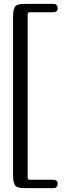

<svg xmlns="http://www.w3.org/2000/svg" viewBox="-20 -748 350 986"><path d="M109 218Q72 219 59.5 206.5Q47 194 47 151V-661Q47 -704 59.5 -716.5Q72 -729 109 -728H253Q276 -728 276 -706Q276 -685 253 -685H132Q122 -685 122 -673V163Q122 175 132 175H253Q276 175 276 196Q276 218 253 218Z"/></svg>

Font: Alice
Style: Regular
Weight: 400
Designer: Ksenia Yerulevich
Foundry: Cyreal (http://www.cyreal.org/)
Version: Version 2.003; ttfautohint (v1.8.3)